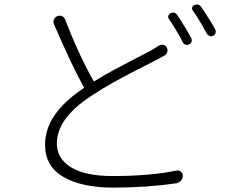

<svg xmlns="http://www.w3.org/2000/svg" viewBox="-20 -813 1040 859"><path d="M690.4 -608.4Q699.2 -614.3 710 -612.3Q720.7 -610.4 725.6 -601.6Q731.4 -591.8 728.5 -581.1Q725.6 -570.3 715.8 -564.5Q697.3 -553.7 677.7 -543.9Q661.1 -535.2 599.6 -503.9Q538.1 -472.7 484.9 -442.9Q431.6 -413.1 386.7 -382.8Q234.4 -283.2 234.4 -170.9Q234.4 -103.5 297.9 -64.5Q361.3 -25.4 484.4 -25.4Q650.4 -25.4 769.5 -49.8Q780.3 -51.8 789.1 -44.9Q797.9 -38.1 797.9 -27.3Q797.9 -14.6 789.6 -4.9Q781.2 4.9 769.5 6.8Q635.7 26.4 487.3 26.4Q346.7 26.4 264.2 -21Q181.6 -68.4 181.6 -166Q181.6 -303.7 353.5 -418Q357.4 -419.9 354.5 -423.8Q303.7 -514.6 221.7 -704.1Q216.8 -714.8 221.2 -725.6Q225.6 -736.3 236.3 -740.7Q247.1 -745.1 257.3 -740.7Q267.6 -736.3 271.5 -725.6Q328.1 -577.1 397.5 -452.1Q400.4 -448.2 403.3 -450.2Q445.3 -476.6 492.7 -502Q540 -527.3 589.4 -552.7Q638.7 -578.1 655.3 -586.9Q685.5 -605.5 690.4 -608.4ZM736.3 -727.5Q732.4 -732.4 732.4 -737.3Q732.4 -740.2 733.4 -742.2Q735.4 -750 743.2 -753.9Q749 -756.8 754.9 -756.8Q765.6 -756.8 773.4 -745.1Q810.5 -689.5 835.9 -641.6Q839.8 -633.8 836.9 -626Q834 -618.2 826.2 -614.3Q821.3 -612.3 817.4 -612.3Q813.5 -612.3 809.6 -613.3Q801.8 -616.2 797.9 -624Q767.6 -681.6 736.3 -727.5ZM842.8 -765.6Q838.9 -769.5 838.9 -775.4Q838.9 -777.3 839.8 -779.3Q841.8 -787.1 848.6 -790Q855.5 -793 861.3 -793Q872.1 -793 879.9 -782.2Q915 -732.4 943.4 -680.7Q945.3 -675.8 945.3 -670.9Q945.3 -668 944.3 -665Q941.4 -656.2 933.6 -653.3Q929.7 -650.4 924.8 -650.4Q920.9 -650.4 918 -652.3Q909.2 -655.3 905.3 -662.1Q872.1 -724.6 842.8 -765.6Z"/></svg>

Font: Gen Jyuu Gothic L Monospace Light
Style: Regular
Weight: 300
Designer: [Source Han Sans]
Ryoko NISHIZUKA  (kana & ideographs); Paul D. Hunt (Latin, Greek & Cyrillic); Wenlong ZHANG  (bopomofo
Version: Version 1.002.20150607